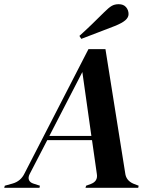

<svg xmlns="http://www.w3.org/2000/svg" viewBox="-42 -894 721 914"><path d="M-22 0 -19 -10 17 -20Q57 -31 75 -69L379 -660H460L554 -70Q558 -35 592 -20L618 -10L616 0H365L368 -10L390 -18Q425 -31 419 -66L396 -227H183L99 -65Q91 -49 96 -37Q101 -25 117 -20L148 -10L146 0ZM350 -551 193 -247H393ZM336 -723Q365 -749 395.5 -778.5Q426 -808 453 -835Q476 -858 490 -866Q504 -874 523 -874Q546 -874 558 -860Q570 -846 570 -827Q570 -811 554.5 -797.5Q539 -784 504 -770Q462 -754 423.5 -739Q385 -724 345 -709Z"/></svg>

Font: DeepMind Serif Display
Style: Italic
Weight: 400
Italic angle: -12°
Designer: Frank Grießhammer / Modifications: Colophon Foundry
Foundry: Colophon Foundry
Version: Version 5.003; ttfautohint (v1.8.2)